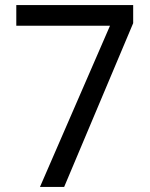

<svg xmlns="http://www.w3.org/2000/svg" viewBox="-20 -734 591 754"><path d="M412 -633H44V-714H503V-643L232 0H137Z"/></svg>

Font: hexltamil05
Style: Book
Weight: 400
Designer: Jelle Bosma - Monotype Design Team
Foundry: Monotype Imaging Inc.
Version: Version 2.003